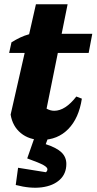

<svg xmlns="http://www.w3.org/2000/svg" viewBox="-20 -645 454 903"><path d="M175 13Q117 13 78 -19Q39 -51 30 -106L96 -396H23L34 -446Q55 -459 75 -468.5Q95 -478 117 -484L149 -625H298L270 -486H414L397 -396H252L199 -134Q217 -124 235 -124Q287 -124 339 -191L365 -181Q351 -89 301 -38Q251 13 175 13ZM149 -17H214L195 33Q247 50 269.5 72Q292 94 292 126Q292 172 261 200.5Q230 229 176.5 236Q123 243 54 225L65 144L196 165Q203 159 203 151Q203 142 184.5 131.5Q166 121 108 100Z"/></svg>

Font: Piazzolla ExtraBold
Style: Italic
Weight: 800
Italic angle: -11.3°
Designer: Juan Pablo del Peral
Foundry: Huerta Tipografica
Version: Version 1.330